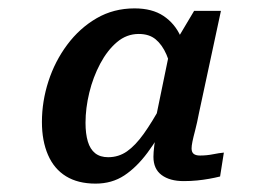

<svg xmlns="http://www.w3.org/2000/svg" viewBox="-20 -745 624 458"><path d="M418 -313Q385 -313 365.5 -327.5Q346 -342 346 -371Q346 -381 348 -397.5Q350 -414 353 -434L344 -426L385 -625L390 -630L443 -719H507L455 -477Q450 -451 445.5 -434Q441 -417 439 -407Q437 -397 437 -391Q437 -382 442 -378Q447 -374 457 -374Q473 -374 488 -377Q503 -380 514 -381L505 -324Q493 -321 479 -318.5Q465 -316 450 -314.5Q435 -313 418 -313ZM208 -307Q166 -307 137.5 -324.5Q109 -342 94.5 -375.5Q80 -409 80 -454Q80 -503 95.5 -551Q111 -599 140.5 -638.5Q170 -678 210.5 -701.5Q251 -725 301 -725Q343 -725 370 -707Q397 -689 411 -658Q425 -627 430 -588L392 -560Q387 -592 377 -615Q367 -638 351.5 -651Q336 -664 311 -664Q282 -664 259 -644.5Q236 -625 219 -593Q202 -561 193 -524Q184 -487 184 -452Q184 -426 189.5 -407.5Q195 -389 207 -379.5Q219 -370 238 -370Q263 -370 283 -384Q303 -398 323 -426Q343 -454 366 -496L383 -464Q358 -416 332 -381Q306 -346 276.5 -326.5Q247 -307 208 -307Z"/></svg>

Font: Roboto Serif 20pt Medium
Style: Italic
Weight: 500
Italic angle: -10°
Version: Version 1.008